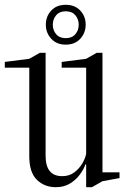

<svg xmlns="http://www.w3.org/2000/svg" viewBox="-24 -770 544 800"><path d="M379 -550H403V-52H474V-28L403 -15L359 10H335V-85H332Q325 -65 308.5 -42.5Q292 -20 267 -5Q242 10 209 10Q161 10 129.5 -21Q98 -52 98 -119V-488H-4V-512L98 -525L142 -550H166V-121Q166 -36 235 -36Q264 -36 284.5 -51Q305 -66 318 -87.5Q331 -109 335 -129V-488H233V-512L335 -525ZM250 -584Q212 -584 189.5 -608.5Q167 -633 167 -667Q167 -702 189.5 -726Q212 -750 250 -750Q288 -750 310.5 -726Q333 -702 333 -667Q333 -633 310.5 -608.5Q288 -584 250 -584ZM250 -611Q276 -611 290 -627.5Q304 -644 304 -667Q304 -690 290 -706.5Q276 -723 250 -723Q224 -723 210 -706.5Q196 -690 196 -667Q196 -644 210 -627.5Q224 -611 250 -611Z"/></svg>

Font: Xanh Mono
Style: Regular
Weight: 400
Monospace: yes
Designer: Lam Bao, Duy Dao
Foundry: Yellow Type Foundry
Version: Version 3.101; ttfautohint (v1.8.3)